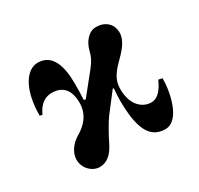

<svg xmlns="http://www.w3.org/2000/svg" viewBox="-113 -625 806 776"><g transform="rotate(-30 290.0 -237.0)"><path d="M40 -289 52 -287C74 -337 106 -345 128 -345C184 -345 206 -307 206 -255C206 -197 170 -164 136 -144C99 -122 80 -90 80 -60C80 -18 115 12 147 12C194 12 216 -29 229 -55C239 -76 268 -129 284 -150L351 -237L355 -235C353 -213 352 -195 352 -183C352 -50 381 12 454 12C520 12 546 -104 546 -172L528 -176C512 -140 491 -110 458 -110C419 -110 376 -143 376 -218C376 -248 383 -275 424 -316C456 -348 488 -380 488 -420C488 -454 464 -486 416 -486C380 -486 355 -452 346 -417C339 -390 333 -377 312 -350L234 -253L226 -256C228 -286 228 -294 228 -333C228 -413 207 -479 140 -479C86 -479 40 -410 40 -289Z"/></g></svg>

Font: Old Standard
Style: Bold
Weight: 700
Designer: Alexey Kryukov <alexios@thessalonica.org.ru>
Version: Version 2.0.2